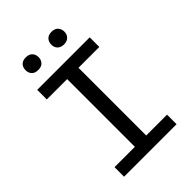

<svg xmlns="http://www.w3.org/2000/svg" viewBox="-255 -1001 1111 1111"><g transform="rotate(-45 300.0 -445.5)"><path d="M85 -710.9H514.6V-632.3H344.2V-78.1H514.6V0H85V-78.1H251.5V-632.3H85ZM327.6 -837.9Q327.1 -859.4 340.8 -875Q354.5 -890.1 380.9 -890.1Q407.2 -890.1 420.9 -875Q434.6 -859.4 434.6 -837.9Q434.6 -816.4 420.9 -801.8Q407.2 -787.1 380.9 -786.6Q354.5 -787.1 340.8 -801.8Q327.1 -816.4 327.6 -837.9ZM117.7 -838.9Q117.2 -861.3 130.9 -876Q144.5 -890.6 170.9 -890.6Q197.3 -890.6 210.9 -876Q224.6 -861.3 224.6 -838.9Q224.6 -816.9 210.9 -802.2Q197.3 -787.6 170.9 -787.6Q144.5 -787.6 130.9 -802.2Q117.2 -816.9 117.7 -838.9Z"/></g></svg>

Font: RobotoMono-Regular
Style: Regular
Weight: 400
Designer: Google
Version: Version 2.000985; 2015; ttfautohint (v1.3)